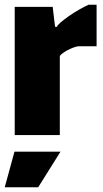

<svg xmlns="http://www.w3.org/2000/svg" viewBox="-20 -569 436 809"><path d="M41 70H235L141 220H0ZM42 -540H202L212 -456H220Q221 -462 235.5 -474.5Q250 -487 270 -501Q290 -515 312.5 -528Q335 -541 353 -549H387V-374H310Q301 -373 289 -368.5Q277 -364 265.5 -358Q254 -352 244.5 -345Q235 -338 232 -333V0H42Z"/></svg>

Font: Encode Sans Compressed
Style: Black
Weight: 900
Designer: Pablo Impallari, Andres Torresi
Foundry: Pablo Impallari, Andres Torresi
Version: Version 1.000; ttfautohint (v1.00) -l 8 -r 50 -G 200 -x 14 -